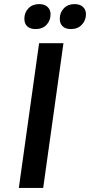

<svg xmlns="http://www.w3.org/2000/svg" viewBox="-20 -918 440 938"><path d="M191 0 290 -707H171L72 0ZM154 -776Q188 -776 207.5 -797Q227 -818 227 -848Q227 -871 212 -884.5Q197 -898 171 -898Q139 -898 119 -877.5Q99 -857 99 -826Q99 -803 113 -789.5Q127 -776 154 -776ZM327 -776Q360 -776 380 -797.5Q400 -819 400 -848Q400 -871 385 -884.5Q370 -898 344 -898Q312 -898 292 -877.5Q272 -857 272 -826Q272 -803 286 -789.5Q300 -776 327 -776Z"/></svg>

Font: Brisa Sans Medium
Style: Italic
Weight: 600
Italic angle: -8°
Designer: Dalton Maag Ltd
Foundry: Dalton Maag Ltd
Version: Version 1.101;July 10, 2019;FontCreator 11.5.0.2425 64-bit